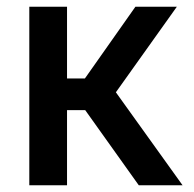

<svg xmlns="http://www.w3.org/2000/svg" viewBox="-20 -550 575 570"><path d="M67 -530H179V-317H232L382 -530H505L324 -276L522 0H392L233 -223H179V0H67Z"/></svg>

Font: Golos UI Medium
Style: Regular
Weight: 500
Designer: A.Korolkova, Vitaly Kuzmin
Foundry: ParaType Ltd
Version: Version 2.000